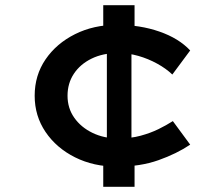

<svg xmlns="http://www.w3.org/2000/svg" viewBox="-20 -722 861 742"><path d="M432 -78Q342 -78 270 -114Q198 -150 156 -212Q114 -274 114 -352Q114 -431 156 -492.5Q198 -554 270 -590Q342 -626 432 -626Q521 -626 596 -600Q671 -574 715 -527L646 -434Q622 -457 587.5 -476Q553 -495 514.5 -506Q476 -517 436 -517Q378 -517 334 -495.5Q290 -474 265.5 -437Q241 -400 241 -352Q241 -304 267 -267Q293 -230 337.5 -208.5Q382 -187 437 -187Q485 -187 523.5 -197.5Q562 -208 592.5 -223Q623 -238 648 -254L715 -163Q663 -128 592.5 -103Q522 -78 432 -78ZM379 0V-108L393 -145V-560L379 -606V-702H500V-605L488 -568V-142L500 -107V0Z"/></svg>

Font: Lexend Tera Medium
Style: Regular
Weight: 500
Designer: Bonnie Shaver-Troup, Thomas Jockin
Foundry: Lexend
Version: Version 1.007